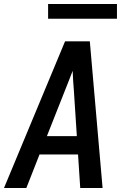

<svg xmlns="http://www.w3.org/2000/svg" viewBox="-23 -942 643 962"><path d="M-3 0 303 -735H427L491 0H379L368 -168H175L109 0ZM212 -260H362L347 -490Q345 -514 343.5 -538Q342 -562 341 -587Q331 -562 322 -538Q313 -514 303 -490ZM218 -848V-922H563V-848Z"/></svg>

Font: Iosevka SS04 Semibold Extended
Style: Italic
Weight: 600
Width: 7
Italic angle: -9°
Monospace: yes
Designer: Belleve Invis
Foundry: Belleve Invis
Version: Version 19.0.0; ttfautohint (v1.8.4)